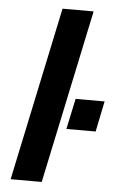

<svg xmlns="http://www.w3.org/2000/svg" viewBox="-53 -780 501 818"><g transform="rotate(5 197.0 -371.5)"><path d="M24 0 181 -743H314L157 0ZM242 -234 270 -365H394L367 -234Z"/></g></svg>

Font: Saira Thin SemiBold
Style: Italic
Weight: 600
Italic angle: -12°
Version: Version 1.101